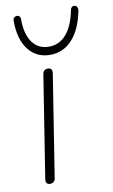

<svg xmlns="http://www.w3.org/2000/svg" viewBox="-85 -784 491 836"><g transform="rotate(-10 160.0 -366.5)"><path d="M67 6Q57 6 52.5 -0.5Q48 -7 50 -19L121 -469Q124 -490 145 -490Q155 -490 159.5 -483.5Q164 -477 162 -465L91 -15Q88 6 67 6ZM165 -547Q105 -547 69.5 -593Q34 -639 34 -721Q34 -729 38 -733.5Q42 -738 49 -739Q57 -740 62 -735.5Q67 -731 67 -722Q67 -655 93.5 -619Q120 -583 166 -583Q213 -583 244 -619.5Q275 -656 288 -724Q290 -732 294.5 -736Q299 -740 306 -739Q314 -738 317.5 -731Q321 -724 319 -713Q303 -634 263.5 -590.5Q224 -547 165 -547Z"/></g></svg>

Font: Nunito Variable Extra Light
Style: Italic
Weight: 200
Italic angle: -9°
Designer: Vernon Adams
Foundry: Vernon Adams
Version: Version 3.602